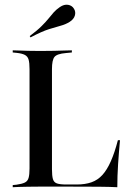

<svg xmlns="http://www.w3.org/2000/svg" viewBox="-20 -781 549 801"><path d="M140.3 -2.4Q117.7 -2.4 97.2 -2Q76.6 -1.6 60.5 -1.2Q44.4 -0.8 33.1 0V-8.9L49.2 -10.5Q71.8 -13.7 83.5 -19.4Q95.2 -25 99.2 -38.7Q103.2 -52.4 103.2 -78.2V-369.4H196.8V-75Q196.8 -47.6 200.8 -33.9Q204.8 -20.2 217.7 -15.7Q230.6 -11.3 257.3 -11.3H300Q335.5 -11.3 361.7 -20.6Q387.9 -29.8 407.3 -51.2Q426.6 -72.6 442.3 -108.1Q458.1 -143.5 471.8 -196H480.6Q475.8 -144.4 472.6 -95.6Q469.4 -46.8 469.4 0Q437.9 -1.6 392.7 -2Q347.6 -2.4 280.6 -2.4H149.2ZM140.3 -568.5H150H156.5Q181.5 -568.5 205.2 -569Q229 -569.4 248 -570.2Q266.9 -571 279.8 -571V-562.1L254.8 -559.7Q217.7 -556.5 207.3 -543.5Q196.8 -530.6 196.8 -492.7V-369.4H103.2V-492.7Q103.2 -519.4 99.2 -532.7Q95.2 -546 83.5 -552Q71.8 -558.1 49.2 -560.5L33.1 -562.1V-571Q44.4 -571 60.5 -570.2Q76.6 -569.4 97.2 -569Q117.7 -568.5 140.3 -568.5ZM107.3 -625 104 -630.6Q135.5 -654 153.6 -672.2Q171.8 -690.3 183.1 -704.4Q194.4 -718.5 204.4 -729.8Q214.5 -741.1 229.8 -751.6Q247.6 -763.7 264.1 -760.9Q280.6 -758.1 288.7 -744.4Q296.8 -731.5 292.3 -716.1Q287.9 -700.8 270.2 -689.5Q253.2 -679 233.5 -673.8Q213.7 -668.5 184.3 -659.3Q154.8 -650 107.3 -625Z"/></svg>

Font: Playfair 144pt SemiCondensed Medium
Style: Regular
Weight: 500
Width: 4
Designer: Claus Eggers Sørensen
Foundry: Claus Eggers Sørensen
Version: Version 2.203